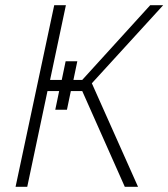

<svg xmlns="http://www.w3.org/2000/svg" viewBox="-20 -720 649 740"><path d="M512 0 334 -399 609 -700H559L297 -412H263L278 -484H233L218 -412H173L234 -700H189L40 0H85L163 -369H208L193 -297H238L253 -369H297L461 0Z"/></svg>

Font: Advent Pro Light
Style: Italic
Weight: 300
Italic angle: -12°
Version: Version 3.000